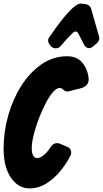

<svg xmlns="http://www.w3.org/2000/svg" viewBox="-41 -1043 571 1065"><path d="M268 -775Q253 -775 242 -786L236 -794Q226 -805 226 -818Q226 -829 233 -838Q240 -847 246 -856Q362 -1023 407 -1023Q411 -1022 419 -1022Q422 -1021 429 -1021Q457 -1018 465 -993L503 -859Q510 -839 510 -831Q510 -815 493 -800Q484 -793 474 -784.5Q464 -776 452 -776Q436 -776 425 -796L394 -856Q389 -868 378 -868Q371 -868 363 -861Q322 -820 300 -793L297 -789Q286 -775 268 -775ZM122 2Q61 2 20 -57Q-21 -116 -21 -219Q-21 -313 5 -404Q31 -495 78 -568.5Q125 -642 189.5 -686.5Q254 -731 332 -731Q387 -731 417 -693.5Q447 -656 451 -604Q451 -568 413 -555L334 -535Q321 -535 307 -548Q300 -555 291 -555Q257 -555 213 -471Q173 -394 150 -311Q135 -254 135 -224Q135 -166 166 -166Q181 -166 200.5 -181.5Q220 -197 237 -223Q252 -249 276 -249Q284 -249 291 -246Q310 -238 328 -230.5Q346 -223 350 -213Q354 -203 354 -197Q354 -187 349 -178Q327 -135 293.5 -94Q260 -53 216.5 -25.5Q173 2 122 2Z"/></svg>

Font: Bangerz
Style: Bold
Weight: 700
Designer: vernon adams
Foundry: Vernon Adams
Version: Version 2.10;February 7, 2025;FontCreator 13.0.0.2683 64-bit